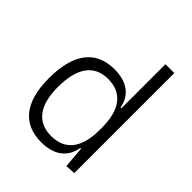

<svg xmlns="http://www.w3.org/2000/svg" viewBox="-205 -859 996 996"><g transform="rotate(45 293.0 -361.0)"><path d="M261.2 9.8C358.9 9.8 413.1 -36.6 426.3 -112.8H431.6L441.4 4.9L496.1 1.5V-732.4H431.2V-408.7H425.3C411.6 -485.8 354.5 -527.3 263.2 -527.3C126 -527.3 54.7 -433.6 54.7 -253.9C54.7 -80.6 125.5 9.8 261.2 9.8ZM431.2 -251C431.2 -118.7 377.9 -49.3 275.4 -49.3C173.3 -49.3 120.1 -119.6 120.1 -253.9C120.1 -395 172.9 -468.3 274.9 -468.3C377.4 -468.3 431.2 -398.9 431.2 -266.1Z"/></g></svg>

Font: Cascadia Mono NF Light
Style: Regular
Weight: 300
Monospace: yes
Designer: Aaron Bell
Foundry: Saja Typeworks
Version: Version 2404.023